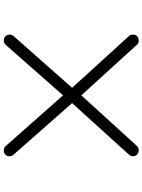

<svg xmlns="http://www.w3.org/2000/svg" viewBox="114 -824 771 1040"><g transform="rotate(90 500.0 -303.5)"><path d="M178 55Q167 46 167 30Q167 18 174 10L455 -308L174 -617Q167 -624 167 -638Q167 -645 169.5 -651.5Q172 -658 178 -662Q188 -669 199 -669Q215 -669 223 -658L496 -358L769 -658Q778 -669 793 -669Q804 -669 814 -662Q826 -653 826 -638Q826 -628 818 -617L538 -308L818 10Q826 18 826 31Q826 47 815 55Q807 62 796 62Q779 62 770 51L496 -259L223 51Q213 62 199 62Q187 62 178 55Z"/></g></svg>

Font: Hachi Maru Pop
Style: Regular
Weight: 400
Designer: Nontynet
Foundry: Nontynet
Version: Version 1.300